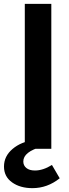

<svg xmlns="http://www.w3.org/2000/svg" viewBox="-56 -765 354 987"><path d="M71.5 -745H207.8V0H71.5ZM-35.5 91.2Q-35.5 37.8 8.8 0.5Q53 -36.8 119.5 -45H159.5V-11.2Q63.8 15 63.8 65.2Q63.8 85.8 79.5 98.6Q95.2 111.5 123.8 111.5Q165 111.5 211 83L251 151.5Q187.5 202.2 110.8 202.2Q47.5 202.2 6 172.5Q-35.5 142.8 -35.5 91.2Z"/></svg>

Font: Trafiko Sans Variable
Style: Regular
Weight: 400
Designer: Gumpita Rahayu / Trafiko
Foundry: Tokotype / Trafiko
Version: Version 0.001;FEAKit 1.0